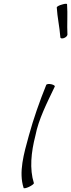

<svg xmlns="http://www.w3.org/2000/svg" viewBox="-20 -991 380 1025"><path d="M283 -952C286 -899 298 -848 302 -794C301 -787 308 -784 319 -787C330 -790 339 -798 340 -806C337 -859 342 -914 338 -968C339 -972 327 -972 312 -967C296 -963 284 -956 283 -952ZM227 -538C191 -449 159 -358 134 -267C107 -170 79 -71 106 12C106 16 119 14 134 7C149 0 161 -9 161 -13C137 -89 146 -178 169 -267C186 -355 231 -442 272 -528C275 -533 267 -538 255 -541C243 -544 230 -543 227 -538Z"/></svg>

Font: Nupuram Thin Italic
Style: Regular
Weight: 100
Designer: Santhosh Thottingal (santhosh.thottingal@gmail.com)
Foundry: SMC
Version: Version 1.000